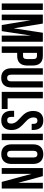

<svg xmlns="http://www.w3.org/2000/svg" viewBox="1236 -1984 757 3270"><g transform="rotate(90 1615.0 -349.5)"><path d="M40 0V-700.2H149.9V0Z M229 0V-700.2H381.8L462.9 -203.1L538.1 -700.2H690.9V0H586.9V-502L510.7 0H406.7L324.7 -495.1V0Z M770.5 0V-700.2H932.6Q1014.2 -700.2 1055.4 -655.8Q1096.7 -611.3 1096.7 -526.9V-436Q1096.7 -351.6 1055.4 -307.4Q1014.2 -263.2 932.6 -263.2H880.4V0ZM880.4 -362.8H932.6Q960 -362.8 973.1 -377.9Q986.3 -393.1 986.3 -429.2V-534.2Q986.3 -570.3 973.1 -585.2Q960 -600.1 932.6 -600.1H880.4Z M1142.6 -167V-700.2H1252.4V-160.2Q1252.4 -91.8 1309.6 -91.8Q1366.2 -91.8 1366.2 -160.2V-700.2H1470.2V-167Q1470.2 -82.5 1428.5 -36.9Q1386.7 8.8 1306.6 8.8Q1226.6 8.8 1184.6 -36.9Q1142.6 -82.5 1142.6 -167Z M1545.4 0V-700.2H1655.3V-100.1H1836.4V0Z M1867.2 -168V-210.9H1971.2V-161.1Q1971.2 -92.8 2028.3 -92.8Q2085.4 -92.8 2085.4 -161.1Q2085.4 -190.4 2073.5 -216.3Q2061.5 -242.2 2042.7 -262.9Q2023.9 -283.7 2001 -304.4Q1978 -325.2 1954.8 -347.9Q1931.6 -370.6 1912.8 -396Q1894 -421.4 1882.1 -456.5Q1870.1 -491.7 1870.1 -532.2Q1870.1 -616.7 1911.4 -662.4Q1952.6 -708 2032.2 -708Q2111.8 -708 2153.1 -662.4Q2194.3 -616.7 2194.3 -532.2V-509.8H2090.3V-539.1Q2090.3 -607.9 2035.2 -607.9Q2007.8 -607.9 1994.1 -591.6Q1980.5 -575.2 1980.5 -539.1Q1980.5 -509.8 1992.4 -483.9Q2004.4 -458 2023.2 -437.3Q2042 -416.5 2064.9 -395.8Q2087.9 -375 2110.8 -352.3Q2133.8 -329.6 2152.6 -304.2Q2171.4 -278.8 2183.3 -243.7Q2195.3 -208.5 2195.3 -168Q2195.3 -83.5 2153.3 -37.8Q2111.3 7.8 2031.2 7.8Q1951.2 7.8 1909.2 -37.8Q1867.2 -83.5 1867.2 -168Z M2257.8 0V-700.2H2367.7V0Z M2438.5 -168V-532.2Q2438.5 -616.2 2481.9 -662.1Q2525.4 -708 2606 -708Q2686.5 -708 2729.7 -662.1Q2772.9 -616.2 2772.9 -532.2V-168Q2772.9 -84 2729.7 -38.1Q2686.5 7.8 2606 7.8Q2525.4 7.8 2481.9 -38.1Q2438.5 -84 2438.5 -168ZM2548.8 -161.1Q2548.8 -91.8 2606 -91.8Q2662.6 -91.8 2662.6 -161.1V-539.1Q2662.6 -607.9 2606 -607.9Q2548.8 -607.9 2548.8 -539.1Z M2842.8 0V-700.2H2980.5L3093.8 -280.8V-700.2H3191.9V0H3078.6L2941.9 -506.8V0Z"/></g></svg>

Font: Bebas Neue Bold
Style: Regular
Weight: 700
Designer: Ryoichi Tsunekawa
Foundry: Ryoichi Tsunekawa
Version: Version 1.300